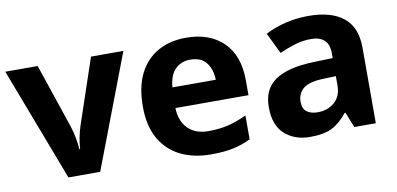

<svg xmlns="http://www.w3.org/2000/svg" viewBox="-59 -729 1882 911"><g transform="rotate(-10 882.0 -273.5)"><path d="M208 0 0 -546H156L261 -235Q270 -207 275.5 -177Q281 -147 282 -123H286Q289 -177 308 -235L413 -546H569L361 0Z M872 -556Q985 -556 1051 -491.5Q1117 -427 1117 -308V-236H765Q767 -173 802.5 -137Q838 -101 901 -101Q954 -101 997 -111.5Q1040 -122 1086 -144V-29Q1046 -9 1001.5 0.5Q957 10 894 10Q812 10 749 -20.5Q686 -51 650 -113Q614 -175 614 -269Q614 -365 646.5 -428.5Q679 -492 737 -524Q795 -556 872 -556ZM873 -450Q830 -450 801.5 -422Q773 -394 768 -335H977Q976 -385 951 -417.5Q926 -450 873 -450Z M1462 -557Q1572 -557 1630.5 -509.5Q1689 -462 1689 -364V0H1585L1556 -74H1552Q1517 -30 1478 -10Q1439 10 1371 10Q1298 10 1250 -32.5Q1202 -75 1202 -163Q1202 -250 1263 -291.5Q1324 -333 1446 -337L1541 -340V-364Q1541 -407 1518.5 -427Q1496 -447 1456 -447Q1416 -447 1378 -435.5Q1340 -424 1302 -407L1253 -508Q1297 -531 1350.5 -544Q1404 -557 1462 -557ZM1483 -251Q1411 -249 1383 -225Q1355 -201 1355 -162Q1355 -128 1375 -113.5Q1395 -99 1427 -99Q1475 -99 1508 -127.5Q1541 -156 1541 -208V-253Z"/></g></svg>

Font: Noto Sans Bengali
Style: Bold
Weight: 700
Designer: Jelle Bosma - Monotype Design Team
Foundry: Monotype Imaging Inc.
Version: Version 2.003; ttfautohint (v1.8.4.7-5d5b)